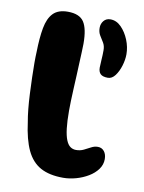

<svg xmlns="http://www.w3.org/2000/svg" viewBox="-77 -685 578 768"><g transform="rotate(10 212.0 -301.0)"><path d="M232.5 27.5Q176.5 27.5 140.5 7.8Q104.5 -12 84.2 -55Q64 -98 55 -167.5Q51 -189 48 -218.5Q45 -248 43.5 -281.2Q42 -314.5 41 -346.5Q40 -378.5 40 -405.5Q40 -432.5 41 -449.5Q42 -507.5 49.5 -548Q57 -588.5 77.2 -609.2Q97.5 -630 136.5 -630Q184 -630 202 -602.8Q220 -575.5 220 -514.5Q220 -501.5 219 -481Q218 -460.5 217 -435.5Q216 -410.5 214.8 -383.5Q213.5 -356.5 212.2 -330.2Q211 -304 210.2 -281.2Q209.5 -258.5 209.5 -241.5Q209.5 -198 213 -169Q216.5 -140 223.5 -122.8Q230.5 -105.5 240.8 -98.2Q251 -91 264 -91Q281 -91 295 -97.8Q309 -104.5 321.8 -111.5Q334.5 -118.5 348.5 -118.5Q364.5 -118.5 374.2 -106.5Q384 -94.5 384 -74.5Q384 -52 370.2 -33.2Q356.5 -14.5 334 -1Q311.5 12.5 284.8 20Q258 27.5 232.5 27.5ZM339.5 -397.5Q318.5 -397.5 309.5 -406.2Q300.5 -415 300.5 -432Q300.5 -443.5 302 -463.2Q303.5 -483 303.5 -503Q303.5 -520.5 296 -533Q288.5 -545.5 280.5 -558.2Q272.5 -571 272.5 -588.5Q272.5 -605.5 282.5 -617.5Q292.5 -629.5 309.5 -629.5Q334 -629.5 353.5 -609.8Q373 -590 384.8 -561Q396.5 -532 396.5 -503Q396.5 -480.5 389 -456Q381.5 -431.5 368.8 -414.5Q356 -397.5 339.5 -397.5Z"/></g></svg>

Font: Gluten SemiBold
Style: Regular
Weight: 600
Designer: Tyler Finck
Foundry: Etcetera Type Company
Version: Version 1.300